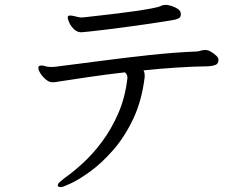

<svg xmlns="http://www.w3.org/2000/svg" viewBox="-20 -725 1040 791"><path d="M663 -705Q672 -705 686.5 -700.5Q701 -696 713 -688Q725 -680 725 -667Q725 -654 717 -650Q709 -646 701 -644Q686 -641 654 -636Q622 -631 580 -625Q538 -619 494.5 -613Q451 -607 412 -602.5Q373 -598 347 -595Q321 -592 315 -592Q298 -592 285 -604.5Q272 -617 265.5 -631.5Q259 -646 259 -652Q259 -659 263 -660Q265 -661 269 -661Q277 -661 286 -658.5Q295 -656 301 -655Q305 -654 309.5 -653.5Q314 -653 318 -653Q321 -653 324 -653.5Q327 -654 329 -654Q337 -655 368.5 -658.5Q400 -662 442.5 -667Q485 -672 528 -678Q571 -684 603 -690Q635 -696 644 -701Q648 -703 652 -703.5Q656 -704 660 -705ZM880 -478Q880 -463 868.5 -458Q857 -453 840 -452Q774 -451 705.5 -446.5Q637 -442 571 -435Q576 -427 576 -414V-407Q564 -309 528.5 -234.5Q493 -160 446 -106.5Q399 -53 353 -19.5Q307 14 273 30Q239 46 230 46Q222 46 219 42Q218 41 218 38Q218 32 226.5 24.5Q235 17 248 7Q281 -16 321.5 -53Q362 -90 400.5 -141.5Q439 -193 467.5 -258.5Q496 -324 505 -404V-406Q505 -412 502 -417.5Q499 -423 495 -427Q415 -418 344.5 -407.5Q274 -397 222 -389Q207 -386 196 -386Q183 -386 169.5 -397Q156 -408 147 -422Q138 -436 138 -445Q138 -452 143 -454Q145 -455 151 -455Q157 -455 162.5 -453.5Q168 -452 171 -451Q176 -450 181.5 -449.5Q187 -449 191 -449Q196 -449 200 -449.5Q204 -450 208 -450Q296 -461 394.5 -474Q493 -487 594.5 -498Q696 -509 792 -513Q800 -514 808 -516.5Q816 -519 824 -519H827Q837 -519 849 -512Q861 -505 870.5 -496Q880 -487 880 -480Z"/></svg>

Font: QiushuiShotai Bright
Style: Regular
Weight: 400
Designer: Christian Thalmann (Catharsis Fonts)
Version: Version 1.250;